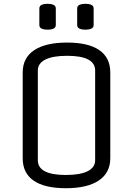

<svg xmlns="http://www.w3.org/2000/svg" viewBox="-20 -980 703 1015"><path d="M563 -597V-143Q563 -67 502.5 -26Q442 15 328 15Q216 15 158 -25Q100 -65 100 -143V-597Q100 -674 160.5 -714.5Q221 -755 335 -755Q447 -755 505 -715Q563 -675 563 -597ZM180 -607V-133Q180 -55 328 -55Q404 -55 443.5 -75Q483 -95 483 -133V-607Q483 -685 335 -685Q259 -685 219.5 -665Q180 -645 180 -607ZM275 -848Q275 -834 262.5 -828.5Q250 -823 232 -823Q213 -823 200.5 -828.5Q188 -834 188 -848V-935Q188 -949 200.5 -954.5Q213 -960 231 -960Q250 -960 262.5 -954.5Q275 -949 275 -935ZM475 -848Q475 -834 462.5 -828.5Q450 -823 432 -823Q413 -823 400.5 -828.5Q388 -834 388 -848V-935Q388 -949 400.5 -954.5Q413 -960 431 -960Q450 -960 462.5 -954.5Q475 -949 475 -935Z"/></svg>

Font: Offside
Style: Regular
Weight: 400
Designer: Eduardo Rodriguez Tunni
Foundry: Eduardo Rodriguez Tunni
Version: Version 1.002; ttfautohint (v1.8.4.7-5d5b);gftools[0.9.23]